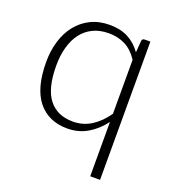

<svg xmlns="http://www.w3.org/2000/svg" viewBox="-126 -604 798 879"><g transform="rotate(20 273.0 -165.0)"><path d="M460 -497.5V176H412V-88.5Q379 -44.5 335.2 -19Q291.5 6.5 237.5 6.5Q146 6.5 94.8 -57Q43.5 -120.5 43.5 -247.5Q43.5 -302 57.8 -349.2Q72 -396.5 99.8 -431.2Q127.5 -466 167.8 -486Q208 -506 260.5 -506Q312 -506 349.8 -486.5Q387.5 -467 414.5 -429L419 -485Q419.5 -497.5 433.5 -497.5ZM251 -32Q300.5 -32 340.5 -57.5Q380.5 -83 412 -128.5V-391.5Q385 -432.5 349.5 -450.5Q314 -468.5 269.5 -468.5Q225.5 -468.5 192.5 -452.5Q159.5 -436.5 137.2 -407.2Q115 -378 103.8 -337.2Q92.5 -296.5 92.5 -247.5Q92.5 -136.5 133.5 -84.2Q174.5 -32 251 -32Z"/></g></svg>

Font: Lato Light
Style: Regular
Weight: 300
Designer: Lukasz Dziedzic
Foundry: Lukasz Dziedzic
Version: Version 1.104; Western+Polish opensource